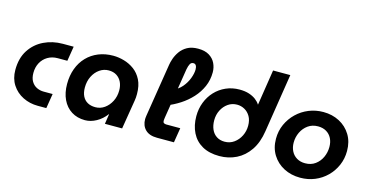

<svg xmlns="http://www.w3.org/2000/svg" viewBox="-76 -1103 2843 1475"><g transform="rotate(15 1345.0 -365.0)"><path d="M272 0Q208 0 153.5 -27Q99 -54 66.5 -104Q34 -154 34 -222Q34 -316 75.5 -380Q117 -444 185.5 -477Q254 -510 335 -510H421L402 -393H326Q281 -393 246.5 -372.5Q212 -352 193 -316.5Q174 -281 174 -236Q174 -195 190 -168.5Q206 -142 232 -129.5Q258 -117 287 -117H359L340 0Z M650 13Q588 13 542 -16Q496 -45 471 -98Q446 -151 446 -221Q446 -288 466.5 -343.5Q487 -399 525.5 -439Q564 -479 617 -500.5Q670 -522 734 -522Q776 -522 820 -509.5Q864 -497 901.5 -469.5Q939 -442 962 -396.5Q985 -351 985 -284Q985 -269 984 -256.5Q983 -244 981 -232L943 0H806L818 -79H816Q784 -36 739.5 -11.5Q695 13 650 13ZM701 -104Q741 -104 773.5 -127Q806 -150 826 -189Q846 -228 846 -276Q846 -313 832.5 -341.5Q819 -370 793 -387Q767 -404 729 -404Q690 -404 657 -381Q624 -358 604.5 -318.5Q585 -279 585 -230Q585 -189 599 -161Q613 -133 639 -118.5Q665 -104 701 -104Z M1220 0Q1159 0 1127 -31.5Q1095 -63 1095 -115Q1095 -122 1096 -129.5Q1097 -137 1098 -145L1165 -565Q1168 -586 1178 -615.5Q1188 -645 1208.5 -674.5Q1229 -704 1263.5 -723.5Q1298 -743 1350 -743Q1404 -743 1438 -722Q1472 -701 1488 -667.5Q1504 -634 1504 -596Q1504 -535 1481 -482.5Q1458 -430 1418.5 -387Q1379 -344 1329.5 -312Q1280 -280 1228 -260L1239 -388Q1283 -404 1312 -438Q1341 -472 1356 -512Q1371 -552 1371 -583Q1371 -603 1364 -614.5Q1357 -626 1343 -626Q1325 -626 1316.5 -610Q1308 -594 1303 -568L1239 -168Q1238 -162 1237 -153Q1236 -144 1236 -139Q1236 -127 1243.5 -122Q1251 -117 1263 -117H1374L1355 0Z M1718 12Q1637 12 1581.5 -19.5Q1526 -51 1497.5 -108Q1469 -165 1469 -239Q1469 -298 1489 -349.5Q1509 -401 1545 -439.5Q1581 -478 1630.5 -500Q1680 -522 1739 -522Q1782 -522 1814 -511.5Q1846 -501 1868.5 -484Q1891 -467 1903 -447H1904L1948 -730H2085L2012 -265Q1998 -172 1956 -110.5Q1914 -49 1852.5 -18.5Q1791 12 1718 12ZM1729 -105Q1771 -105 1803.5 -128.5Q1836 -152 1854.5 -189.5Q1873 -227 1873 -270Q1873 -314 1855.5 -344Q1838 -374 1810 -389.5Q1782 -405 1750 -405Q1710 -405 1678.5 -383Q1647 -361 1628.5 -324.5Q1610 -288 1610 -244Q1610 -203 1624 -171.5Q1638 -140 1665 -122.5Q1692 -105 1729 -105Z M2361 12Q2289 12 2231 -18Q2173 -48 2139 -102.5Q2105 -157 2105 -230Q2105 -292 2129 -345Q2153 -398 2194.5 -438Q2236 -478 2290 -500Q2344 -522 2405 -522Q2476 -522 2533 -492Q2590 -462 2623.5 -407.5Q2657 -353 2657 -279Q2657 -218 2634 -165Q2611 -112 2570.5 -72Q2530 -32 2476.5 -10Q2423 12 2361 12ZM2369 -105Q2416 -105 2449.5 -129.5Q2483 -154 2500.5 -192.5Q2518 -231 2518 -274Q2518 -313 2503 -342.5Q2488 -372 2460 -388.5Q2432 -405 2394 -405Q2348 -405 2314.5 -381Q2281 -357 2262.5 -318.5Q2244 -280 2244 -236Q2244 -199 2259 -169Q2274 -139 2302.5 -122Q2331 -105 2369 -105Z"/></g></svg>

Font: MuseoModerno SemiBold
Style: Italic
Weight: 600
Italic angle: -9°
Designer: Pablo Cosgaya, Héctor Gatti, Marcela Romero, and the Authors of The MuseoModerno Project.
Foundry: Omnibus-Type Team
Version: Version 1.003